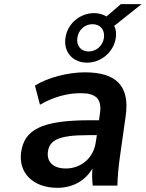

<svg xmlns="http://www.w3.org/2000/svg" viewBox="-20 -900 707 931"><path d="M258.3 10.7C334.5 10.7 395 -25.4 428.2 -83C425.8 -55.2 426.3 -27.3 429.7 0H549.3C550.3 -47.9 555.2 -96.2 562 -143.6L589.4 -336.9C610.8 -485.8 541 -549.3 391.1 -549.3C310.5 -549.3 210.9 -523.9 149.4 -484.9L173.8 -392.1C238.3 -429.7 306.2 -448.2 370.6 -448.2C444.8 -448.2 474.6 -421.4 464.8 -350.6L460 -316.9H415.5C177.2 -316.9 97.7 -269 82.5 -162.1C68.4 -64 138.2 10.7 258.3 10.7ZM401.9 -596.2C471.2 -596.2 531.7 -648.4 541.5 -716.3C544.4 -738.3 542.5 -758.3 533.7 -774.4L666.5 -879.9H565.9L496.6 -820.3C479 -830.1 459 -836.4 436.5 -836.4C367.2 -836.4 306.6 -784.7 297.4 -716.3C287.1 -648.4 332.5 -596.2 401.9 -596.2ZM299.3 -83C237.8 -83 205.6 -115.2 212.4 -165C220.2 -219.7 262.7 -244.6 405.8 -244.6H449.7L444.3 -210C433.1 -131.3 370.6 -83 299.3 -83ZM409.7 -650.4C372.1 -650.4 349.6 -678.7 355 -716.3C360.4 -755.4 391.1 -782.7 428.7 -782.7C466.3 -782.7 489.3 -755.4 483.9 -716.3C478.5 -678.7 447.3 -650.4 409.7 -650.4Z"/></svg>

Font: Winston SemiBold
Style: Italic
Weight: 600
Italic angle: -8.13011°
Designer: Vernon Adams, Kim Jin-seong, David Berlow, Cristiano Sobral
Foundry: The Winston Project Authors
Version: Version 3.004